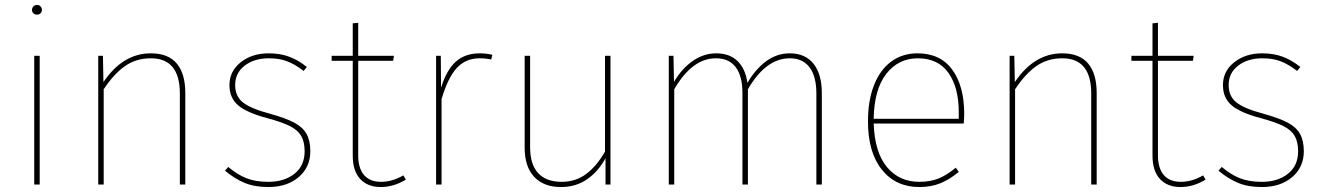

<svg xmlns="http://www.w3.org/2000/svg" viewBox="-20 -744 5334 774"><path d="M149 -704Q149 -696 143.5 -690.5Q138 -685 129 -685Q120 -685 114.5 -690.5Q109 -696 109 -704Q109 -712 114.5 -718Q120 -724 129 -724Q138 -724 143.5 -718Q149 -712 149 -704ZM140 0H118V-519H140Z M727 -369V0H705V-367Q705 -509 588 -509Q528 -509 483 -477Q438 -445 398 -384V0H376V-519H395L397 -413Q475 -529 588 -529Q658 -529 692.5 -488Q727 -447 727 -369Z M1217 -474 1204 -458Q1169 -485 1137.5 -497Q1106 -509 1064 -509Q1005 -509 966.5 -479.5Q928 -450 928 -401Q928 -356 959.5 -331Q991 -306 1070 -285Q1131 -268 1165.5 -250Q1200 -232 1215.5 -204.5Q1231 -177 1231 -134Q1231 -70 1184 -30Q1137 10 1062 10Q1006 10 965.5 -7Q925 -24 887 -56L900 -71Q937 -40 973.5 -25.5Q1010 -11 1062 -11Q1126 -11 1167 -43.5Q1208 -76 1208 -134Q1208 -172 1194.5 -195.5Q1181 -219 1150 -235Q1119 -251 1060 -267Q976 -289 940.5 -319Q905 -349 905 -401Q905 -457 950.5 -493Q996 -529 1063 -529Q1109 -529 1145.5 -515.5Q1182 -502 1217 -474Z M1616 -20Q1567 10 1515 10Q1462 10 1432 -22.5Q1402 -55 1402 -117V-499H1317V-519H1402V-650L1424 -652V-519H1568L1565 -499H1424V-118Q1424 -66 1447.5 -38.5Q1471 -11 1516 -11Q1561 -11 1606 -37Z M1965 -523 1960 -504Q1938 -509 1914 -509Q1857 -509 1821 -469.5Q1785 -430 1760 -344V0H1738V-519H1757L1758 -390Q1780 -462 1817.5 -495.5Q1855 -529 1914 -529Q1941 -529 1965 -523Z M2441 0H2421V-106Q2392 -53 2347 -21.5Q2302 10 2241 10Q2172 10 2133.5 -31Q2095 -72 2095 -149V-519H2117V-151Q2117 -81 2149.5 -46Q2182 -11 2244 -11Q2301 -11 2343.5 -43Q2386 -75 2419 -133V-519H2441Z M3293 -369V0H3271V-367Q3271 -436 3243.5 -472.5Q3216 -509 3164 -509Q3067 -509 2995 -384V0H2973V-369Q2973 -437 2946 -473Q2919 -509 2866 -509Q2770 -509 2698 -384V0H2676V-519H2695L2697 -414Q2729 -468 2773 -498.5Q2817 -529 2867 -529Q2921 -529 2953 -498Q2985 -467 2993 -410Q3026 -466 3069 -497.5Q3112 -529 3164 -529Q3226 -529 3259.5 -487Q3293 -445 3293 -369Z M3865 -246H3502Q3506 -130 3555.5 -70.5Q3605 -11 3686 -11Q3730 -11 3763.5 -24.5Q3797 -38 3833 -68L3845 -51Q3809 -21 3771.5 -5.5Q3734 10 3686 10Q3591 10 3535 -60Q3479 -130 3479 -255Q3479 -339 3503.5 -401Q3528 -463 3573 -496Q3618 -529 3678 -529Q3771 -529 3819 -463Q3867 -397 3867 -284Q3867 -268 3865 -246ZM3845 -292Q3845 -391 3803.5 -450Q3762 -509 3680 -509Q3602 -509 3553 -446.5Q3504 -384 3502 -265H3845Z M4401 -369V0H4379V-367Q4379 -509 4262 -509Q4202 -509 4157 -477Q4112 -445 4072 -384V0H4050V-519H4069L4071 -413Q4149 -529 4262 -529Q4332 -529 4366.5 -488Q4401 -447 4401 -369Z M4840 -20Q4791 10 4739 10Q4686 10 4656 -22.5Q4626 -55 4626 -117V-499H4541V-519H4626V-650L4648 -652V-519H4792L4789 -499H4648V-118Q4648 -66 4671.5 -38.5Q4695 -11 4740 -11Q4785 -11 4830 -37Z M5222 -474 5209 -458Q5174 -485 5142.5 -497Q5111 -509 5069 -509Q5010 -509 4971.5 -479.5Q4933 -450 4933 -401Q4933 -356 4964.5 -331Q4996 -306 5075 -285Q5136 -268 5170.5 -250Q5205 -232 5220.5 -204.5Q5236 -177 5236 -134Q5236 -70 5189 -30Q5142 10 5067 10Q5011 10 4970.5 -7Q4930 -24 4892 -56L4905 -71Q4942 -40 4978.5 -25.5Q5015 -11 5067 -11Q5131 -11 5172 -43.5Q5213 -76 5213 -134Q5213 -172 5199.5 -195.5Q5186 -219 5155 -235Q5124 -251 5065 -267Q4981 -289 4945.5 -319Q4910 -349 4910 -401Q4910 -457 4955.5 -493Q5001 -529 5068 -529Q5114 -529 5150.5 -515.5Q5187 -502 5222 -474Z"/></svg>

Font: Fira Sans Thin
Style: Regular
Weight: 100
Designer: bBox Type GmbH & Carrois Corporate GbR & Edenspiekermann AG
Foundry: bBox Type GmbH & Carrois Corporate GbR & Edenspiekermann AG
Version: Version 4.301